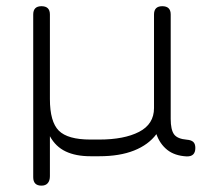

<svg xmlns="http://www.w3.org/2000/svg" viewBox="-20 -492 668 604"><path d="M517 -118Q517 -84 527.5 -69.5Q538 -55 568 -52.5Q581.5 -51.5 588 -45.5Q594.5 -39.5 594.5 -26.5Q594.5 1 567 0Q529.5 -2 506.2 -20.5Q483 -39 472 -70Q447 -36.5 401.8 -18.5Q356.5 -0.5 292.5 -0.5H264.5Q218.5 -0.5 186.8 -15.5Q155 -30.5 137 -63.5V62Q137 76.5 130.2 84.2Q123.5 92 110.5 92Q84.5 92 84.5 65.5V-446.5Q84.5 -472.5 110.5 -472.5Q137 -472.5 137 -446.5V-180.5Q137 -109 165 -81Q193 -53 264.5 -53H292.5Q370.5 -53 417.5 -77.2Q464.5 -101.5 464.5 -152V-446.5Q464.5 -472.5 490.5 -472.5Q517 -472.5 517 -446.5Z"/></svg>

Font: Jura Light
Style: Regular
Weight: 400
Version: Version 5.106